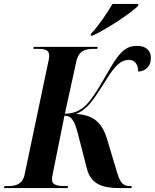

<svg xmlns="http://www.w3.org/2000/svg" viewBox="-50 -951 783 971"><path d="M410 -780 408 -771H419C494 -806 617 -888 648 -921L650 -931H519C491 -884 447 -818 410 -780ZM-30 0H292L294 -10H279C233 -10 213 -18 213 -44C213 -54 215 -67 219 -83L276 -366C314 -365 327 -339 345 -271L390 -96C410 -20 469 0 550 0H614L617 -10H607C572 -10 558 -27 543 -76L491 -249C464 -337 418 -369 335 -375C391 -397 422 -444 485 -544C533 -623 563 -648 602 -648C638 -648 649 -616 649 -589C687 -591 713 -616 713 -658C713 -693 691 -719 644 -719C582 -719 551 -687 480 -559C436 -482 409 -445 392 -427C358 -390 321 -376 278 -376L336 -640C348 -696 383 -704 425 -704H442L444 -714H120L119 -704H134C179 -704 199 -700 199 -667C199 -659 196 -645 191 -623L74 -66C63 -18 29 -10 -11 -10H-27Z"/></svg>

Font: Noto Serif Display Condensed
Style: Bold Italic
Weight: 700
Width: 3
Italic angle: -12°
Designer: Monotype Design Team
Foundry: Monotype Imaging Inc.
Version: Version 2.009